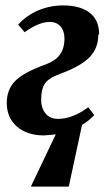

<svg xmlns="http://www.w3.org/2000/svg" viewBox="-20 -488 409 709"><path d="M346 -362 343 -360Q343 -309 310 -276Q278 -244 209 -218Q161 -201 147 -181Q132 -160 132 -120Q132 -88 149 -68Q165 -49 194 -49Q248 -49 306 -92L328 -63Q306 -40 283 -27L234 201H94L186 8Q173 10 142 12Q80 12 42 -21Q5 -54 5 -108Q5 -158 37 -190Q68 -221 151 -251Q184 -263 201 -286Q218 -309 218 -346Q218 -374 203 -391Q188 -407 164 -407Q123 -407 71 -369L47 -397Q79 -432 122 -450Q166 -468 213 -468Q276 -468 311 -441Q346 -414 346 -362Z"/></svg>

Font: Libra Serif Modern
Style: Bold Italic
Weight: 700
Italic angle: -12°
Designer: Stefan Peev, Context Ltd
Foundry: Stefan Peev, Context Ltd
Version: Version 1.000